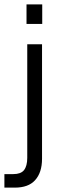

<svg xmlns="http://www.w3.org/2000/svg" viewBox="-50 -710 295 882"><path d="M144 -689.9V-600.1H71.8V-689.9ZM11.2 89.8Q45.4 89.8 60.1 71.8Q75.2 52.7 75.2 15.1V-506.8H143.1V19Q143.1 83 110.8 118.2Q80.1 151.9 18.1 151.9H-29.8V89.8Z"/></svg>

Font: D-DIN-PRO
Style: Regular
Weight: 400
Designer: Charles Nix
Foundry: Datto Inc.
Version: Version 1.000;hotconv 1.0.109;makeotfexe 2.5.65596